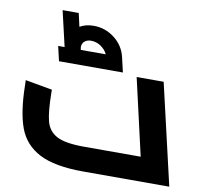

<svg xmlns="http://www.w3.org/2000/svg" viewBox="-83 -848 994 938"><g transform="rotate(10 414.0 -379.5)"><path d="M816 0H390Q247 0 171 -39.5Q95 -79 66.5 -156.5Q38 -234 36 -365Q36 -380 35 -391L169 -367V-353Q170 -257 182.5 -210.5Q195 -164 237 -142Q279 -120 372 -120H653L566 -500H700ZM496 -510H179L162 -583H194L153 -759H233L248 -693Q277 -710 317 -710Q374 -710 420 -674.5Q466 -639 479 -583ZM272 -597Q272 -593 274 -583H398Q388 -605 365.5 -620.5Q343 -636 316 -636Q297 -636 284.5 -625.5Q272 -615 272 -597Z"/></g></svg>

Font: Cairo
Style: Bold Italic
Weight: 700
Italic angle: -13°
Designer: Mohamed Gaber, Accademia di Belle Arti di Urbino and others
Foundry: Kief Type Foundry, Accademia di Belle Arti di Urbino and others
Version: Version 3.011